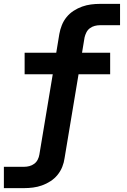

<svg xmlns="http://www.w3.org/2000/svg" viewBox="-33 -755 653 990"><path d="M-13 215V105H92Q105 105 118.5 101.5Q132 98 143.5 89.5Q155 81 161.5 68Q168 55 170 42L239 -372H94V-483H257L273 -580Q277 -603 286 -625.5Q295 -648 310.5 -667Q326 -686 347 -699.5Q368 -713 390.5 -721Q413 -729 436 -732Q459 -735 482 -735H586V-625H482Q469 -625 455.5 -621.5Q442 -618 430.5 -609.5Q419 -601 412.5 -588Q406 -575 403 -562L390 -483H535V-372H372L300 60Q297 83 288 105.5Q279 128 263.5 147Q248 166 227 179.5Q206 193 183.5 201Q161 209 137.5 212Q114 215 92 215Z"/></svg>

Font: Iosevka SS04 XBd Ex
Style: Italic
Weight: 800
Width: 7
Italic angle: -9°
Monospace: yes
Designer: Belleve Invis
Foundry: Belleve Invis
Version: Version 19.0.0; ttfautohint (v1.8.4)